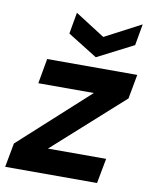

<svg xmlns="http://www.w3.org/2000/svg" viewBox="-94 -786 669 848"><g transform="rotate(10 240.0 -362.5)"><path d="M-12 0 8 -108 317 -389H68L88 -501H492L472 -392L160 -112H421L400 0ZM477 -725 460 -629 298 -546 165 -629 182 -725 315 -640Z"/></g></svg>

Font: DM Sans 18pt
Style: Bold Italic
Weight: 700
Italic angle: -10°
Designer: Colophon Foundry, Jonny Pinhorn
Foundry: Colophon Foundry
Version: Version 4.004;gftools[0.9.30]